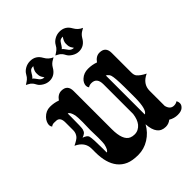

<svg xmlns="http://www.w3.org/2000/svg" viewBox="-227 -975 1131 1131"><g transform="rotate(-45 339.0 -409.0)"><path d="M502 9.8Q433.1 9.8 427.7 -85.4Q402.8 -40.5 360.6 -14.2Q318.4 12.2 269.8 12.2Q221.2 12.2 190.9 -1Q160.6 -14.2 140.6 -39.1Q101.6 -87.9 101.6 -177.7V-208Q101.6 -264.6 42 -292Q77.1 -309.1 86.9 -320.8Q101.6 -338.9 101.6 -361.3V-427.2Q101.6 -468.8 73.2 -472.2Q64.9 -473.1 52.2 -473.1Q39.6 -473.1 28.8 -464.8Q22 -474.1 22 -484.1Q22 -494.1 27.1 -506.6Q32.2 -519 43 -530.3Q68.4 -556.6 102.1 -556.6Q135.7 -556.6 165.5 -545.4Q187 -576.2 216.3 -576.2Q266.6 -576.2 266.6 -523.4V-205.6Q266.6 -112.8 309.6 -94.2Q323.2 -88.4 340.1 -88.4Q356.9 -88.4 370.6 -95.5Q384.3 -102.5 394.5 -114.7Q413.6 -138.7 418.9 -180.2V-427.2Q418.9 -482.9 373.5 -482.9Q356.9 -482.9 346.2 -474.6Q339.4 -483.9 339.4 -493.9Q339.4 -503.9 344.5 -514.9Q349.6 -525.9 360.4 -535.2Q384.3 -556.6 418.7 -556.6Q453.1 -556.6 482.9 -545.4Q504.4 -576.2 533.7 -576.2Q584 -576.2 584 -523.4V-361.3Q584 -338.9 592.8 -328.1Q608.4 -309.1 643.6 -292Q584 -264.6 584 -208V-82Q593.3 -44.4 624.5 -44.4Q641.1 -44.4 651.9 -52.7Q658.7 -43.5 658.7 -29.5Q658.7 -15.6 644.8 -2.9Q630.9 9.8 601.3 9.8Q571.8 9.8 545.4 -5.9Q525.9 9.8 502 9.8ZM465.3 -129.4Q493.7 -140.6 495.1 -237.3Q495.1 -257.8 495.1 -284.2Q495.1 -310.5 494.9 -329.3Q494.6 -348.1 494.1 -365.2Q492.2 -426.8 482.9 -438.7Q473.6 -450.7 465.3 -454.6ZM173.3 -292 174.8 -356.4Q174.8 -399.9 171.9 -414.1Q163.6 -451.2 148.4 -454.6V-422.9Q148.4 -340.3 144.8 -325.9Q141.1 -311.5 133.1 -304.4Q125 -297.4 109.4 -292Q138.7 -281.7 142.6 -267.1Q148.4 -243.7 148.4 -161.1V-129.4Q163.1 -132.8 172.4 -172.9Q174.8 -184.1 174.8 -227.5ZM352.5 -740.2 338.4 -747.6Q355 -757.8 365 -765.9Q375 -773.9 384 -790.8Q393.1 -807.6 412.6 -818.8Q432.1 -830.1 455.1 -830.1Q501.5 -830.1 523.9 -788.6Q539.6 -759.8 568.8 -747.6L556.2 -740.2Q535.6 -729.5 523.9 -709.5Q499.5 -665.5 455.1 -665.5Q433.6 -665.5 413.6 -677.5Q393.6 -689.5 386 -703.6Q378.4 -717.8 373.8 -723.4Q369.1 -729 364 -733.2Q358.9 -737.3 352.5 -740.2ZM278.3 -709.5Q253.9 -665.5 210 -665.5Q188 -665.5 168 -677.5Q147.9 -689.5 140.4 -703.6Q132.8 -717.8 128.2 -723.4Q123.5 -729 118.4 -733.2Q113.3 -737.3 106.9 -740.2L92.8 -747.6Q109.4 -757.8 119.4 -765.9Q129.4 -773.9 138.4 -790.8Q147.5 -807.6 167 -818.8Q186.5 -830.1 210 -830.1Q255.9 -830.1 278.3 -788.6Q293.9 -759.8 323.2 -747.6L310.5 -740.2Q290 -729.5 278.3 -709.5ZM447.8 -795.4Q438 -795.4 430.7 -793Q423.3 -790.5 418 -783.2Q412.6 -775.9 410.2 -771.5Q407.7 -767.1 404.3 -762.2Q396.5 -750 391.1 -747.6Q397.9 -743.7 403.6 -734.9Q409.2 -726.1 417 -716.8Q428.7 -702.1 447.8 -702.1Q444.8 -707 441.9 -711.2Q439 -715.3 436.5 -720Q434.1 -724.6 432.6 -731.2Q431.2 -737.8 431.2 -754.6Q431.2 -771.5 447.8 -795.4ZM202.1 -795.4Q192.4 -795.4 185.1 -793Q177.7 -790.5 172.4 -783.2Q167 -775.9 164.6 -771.5Q162.1 -767.1 159.2 -762.2Q150.9 -750 145.5 -747.6Q152.3 -743.7 158 -734.9Q163.6 -726.1 171.4 -716.8Q183.1 -702.1 202.1 -702.1Q199.2 -707 196.3 -711.2Q193.4 -715.3 190.9 -720Q188.5 -724.6 187 -731.2Q185.5 -737.8 185.5 -754.6Q185.5 -771.5 202.1 -795.4Z"/></g></svg>

Font: Rye
Style: Regular
Weight: 400
Designer: Nicole Fally
Foundry: Nicole Fally
Version: Version 1.001